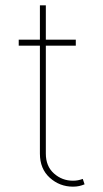

<svg xmlns="http://www.w3.org/2000/svg" viewBox="-20 -696 388 726"><path d="M266.6 -545.9V-523.4H50.8V-545.9ZM130.9 -675.8H153.3V-115.2Q153.3 -67.4 184.1 -40Q214.8 -12.7 255.9 -12.7Q266.1 -12.7 274.9 -14.4Q283.7 -16.1 293 -19.5L299.8 1Q289.1 5.4 278.8 7.6Q268.6 9.8 255.9 9.8Q205.6 9.8 168.2 -23.9Q130.9 -57.6 130.9 -115.2Z"/></svg>

Font: Inter Tight Thin
Style: Regular
Weight: 250
Designer: Rasmus Andersson
Foundry: rsms
Version: Version 3.004